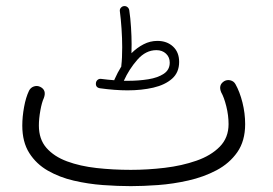

<svg xmlns="http://www.w3.org/2000/svg" viewBox="-20 -600 910 639"><path d="M299.3 -324.2Q300.3 -330.6 305.2 -334.5Q310.1 -338.4 316.9 -337.4Q338.9 -334.5 360.4 -333Q360.4 -334 360.8 -335Q371.1 -358.4 383.8 -378.9Q383.3 -379.4 383.8 -381.8Q386.7 -405.3 386.7 -442.9Q386.7 -471.7 384.5 -504.4Q382.3 -537.1 378.9 -562.5Q377.9 -569.3 382.3 -574.2Q386.7 -579.1 392.1 -579.6Q398.9 -580.6 404.1 -576.4Q409.2 -572.3 410.2 -565.9Q414.1 -540.5 416 -509.5Q418 -478.5 418 -453.1Q418 -437 417.5 -422.9Q436 -441.4 457.8 -452.6Q479.5 -463.9 503.9 -463.9Q535.6 -463.9 555.9 -445.1Q576.2 -426.3 576.2 -394Q576.2 -358.9 552.7 -338.1Q529.3 -317.4 490.2 -308.3Q451.2 -299.3 404.3 -299.3Q363.3 -299.3 313 -306.2Q297.4 -308.6 299.3 -324.2ZM500.5 -433.1Q465.3 -433.1 437.5 -401.6Q409.7 -370.1 392.1 -331.1Q399.4 -331.1 406.7 -331.1Q441.9 -331.1 473.6 -336.2Q505.4 -341.3 525.1 -354.5Q544.9 -367.7 544.9 -391.6Q544.9 -409.7 532.5 -421.4Q520 -433.1 500.5 -433.1ZM54.2 -182.1Q54.2 -211.4 60.1 -243.7Q65.9 -275.9 76.7 -298.3Q82 -308.6 92.8 -312.3Q103.5 -315.9 113.8 -311Q135.7 -300.3 126 -273.9Q119.1 -259.3 114.3 -232.2Q109.4 -205.1 109.4 -182.1Q109.4 -136.7 134.5 -107.9Q159.7 -79.1 203.1 -63Q246.6 -46.9 301.5 -40.8Q356.4 -34.7 415.5 -34.7Q471.2 -34.7 528.3 -41.5Q585.4 -48.3 633.8 -65.2Q682.1 -82 711.4 -111.8Q740.7 -141.6 740.7 -187Q740.7 -215.8 733.2 -246.1Q725.6 -276.4 716.3 -292.5Q705.6 -317.4 726.6 -330.1Q736.3 -335.4 747.3 -332.5Q758.3 -329.6 763.7 -319.8Q777.8 -294.9 786.9 -259Q795.9 -223.1 795.9 -187Q795.9 -130.9 769.8 -93.5Q743.7 -56.2 700.7 -33.4Q657.7 -10.7 606.9 0.7Q556.2 12.2 505.9 15.9Q455.6 19.5 415.5 19.5Q372.1 19.5 322.5 15.9Q272.9 12.2 225.6 1.2Q178.2 -9.8 139.4 -32Q100.6 -54.2 77.4 -90.8Q54.2 -127.4 54.2 -182.1Z"/></svg>

Font: Mikhak Light
Style: Regular
Weight: 300
Designer: Amin Abedi
Version: Version 3.3